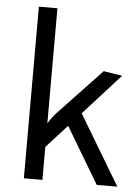

<svg xmlns="http://www.w3.org/2000/svg" viewBox="-53 -782 603 825"><g transform="rotate(5 248.5 -369.5)"><path d="M251 -241.2 161.1 -142.1V0H81.1V-740.2H161.1V-244.6Q180.7 -274.9 195.3 -290L382.8 -488.3L463.4 -475.6L304.2 -299.8L484.4 1H395.5Z"/></g></svg>

Font: Selawik
Style: Regular
Weight: 400
Designer: Aaron Bell
Foundry: Microsoft Corporation
Version: Version 1.01